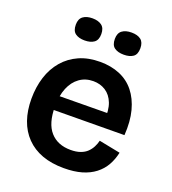

<svg xmlns="http://www.w3.org/2000/svg" viewBox="-134 -824 839 938"><g transform="rotate(20 285.0 -355.0)"><path d="M304 13Q240 13 191 -5Q142 -23 108 -58Q74 -93 57 -142Q40 -191 40 -252Q40 -313 56.5 -365Q73 -417 106 -455.5Q139 -494 186.5 -515Q234 -536 295 -536Q352 -536 397.5 -517Q443 -498 473.5 -460Q504 -422 518.5 -367Q533 -312 528 -240L121 -237V-310L452 -313L411 -272Q416 -328 402 -364Q388 -400 360 -418Q332 -436 296 -436Q255 -436 224.5 -414Q194 -392 177.5 -352Q161 -312 161 -255Q161 -168 199 -125Q237 -82 305 -82Q334 -82 355 -89.5Q376 -97 389.5 -110Q403 -123 411.5 -139.5Q420 -156 424 -173L535 -151Q527 -114 510 -84Q493 -54 464.5 -32Q436 -10 396.5 1.5Q357 13 304 13ZM390 -608Q359 -608 341 -621Q323 -634 323 -666Q323 -696 341 -709.5Q359 -723 390 -723Q421 -723 438.5 -709.5Q456 -696 456 -665Q456 -633 438 -620.5Q420 -608 390 -608ZM186 -608Q156 -608 138 -621Q120 -634 120 -666Q120 -696 138 -709.5Q156 -723 187 -723Q217 -723 235 -709.5Q253 -696 253 -665Q253 -634 235 -621Q217 -608 186 -608Z"/></g></svg>

Font: Bricolage Grotesque 24pt SemiBold
Style: Regular
Weight: 600
Designer: Mathieu Triay
Foundry: Atelier Triay
Version: Version 1.001;gftools[0.9.33.dev8+g029e19f]